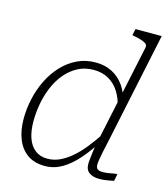

<svg xmlns="http://www.w3.org/2000/svg" viewBox="-114 -847 830 948"><g transform="rotate(15 301.0 -373.5)"><path d="M203 11Q149 11 113.5 -14Q78 -39 60 -84Q42 -129 42 -188Q42 -239 53.5 -290.5Q65 -342 87.5 -388Q110 -434 143.5 -470Q177 -506 220 -527Q263 -548 316 -548Q362 -548 399 -529Q436 -510 461 -474.5Q486 -439 497 -388L477 -356Q468 -403 446.5 -437.5Q425 -472 392 -491Q359 -510 315 -510Q269 -510 233 -490.5Q197 -471 170 -438.5Q143 -406 125.5 -364Q108 -322 100 -277Q92 -232 92 -188Q92 -139 104.5 -103Q117 -67 142.5 -47Q168 -27 205 -27Q239 -27 269.5 -41.5Q300 -56 329 -81Q358 -106 385.5 -140.5Q413 -175 439 -214L441 -178Q405 -121 367.5 -78.5Q330 -36 289.5 -12.5Q249 11 203 11ZM479 3Q448 3 428 -10.5Q408 -24 408 -55Q408 -65 410 -82Q412 -99 414.5 -119.5Q417 -140 420 -161L423 -168L532 -681Q535 -693 528 -700Q521 -707 505 -712.5Q489 -718 464 -723L454 -725L461 -758H595L476 -193Q468 -157 462.5 -131.5Q457 -106 454.5 -89Q452 -72 452 -63Q452 -47 460.5 -40.5Q469 -34 485 -34Q508 -34 527.5 -38.5Q547 -43 560 -43L553 -7Q544 -5 531.5 -2.5Q519 0 506 1.5Q493 3 479 3Z"/></g></svg>

Font: Roboto Serif 20pt Thin
Style: Italic
Weight: 250
Italic angle: -10°
Version: Version 1.007